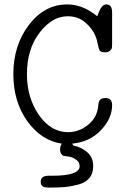

<svg xmlns="http://www.w3.org/2000/svg" viewBox="-20 -639 565 863"><path d="M40 -306.2Q40 -435.1 110.1 -527.1Q180.2 -619.1 282.2 -619.1Q352.1 -619.1 417 -565.9Q425.8 -588.9 430.4 -597.4Q435.1 -606 441.7 -612.5Q448.2 -619.1 458 -619.1Q483.9 -619.1 483.9 -583V-441.9Q483.9 -429.7 482.9 -423.8Q481.9 -418 474.4 -410.9Q466.8 -403.8 453.1 -403.8Q435.1 -403.8 429.4 -410.4Q423.8 -417 419.9 -439Q416 -460.9 409.2 -477.1Q394 -512.2 362.1 -539.1Q330.1 -565.9 284.2 -565.9Q214.4 -565.9 157.7 -491.9Q101.1 -418 101.1 -306.2Q101.1 -199.2 155 -122.1Q209 -44.9 286.1 -44.9Q335 -44.9 376.5 -78.4Q418 -111.8 421.9 -167Q423.8 -197.8 451.2 -198.2H455.1Q483.9 -198.2 483.9 -166Q483.9 -106.9 433.8 -54Q383.8 -1 304.2 6.8L310.1 15.1Q347.2 22.9 373 45.9Q398.9 68.8 398.9 107.9Q398.9 141.1 380.9 162.1Q362.8 183.1 327.9 191.7Q293 200.2 267.6 202.1Q242.2 204.1 201.2 204.1H194.8Q162.6 204.1 163.1 178.2Q163.1 151.4 196.8 150.9H214.8Q337.9 150.9 337.9 107.9Q337.9 89.8 322.5 78.9Q307.1 67.9 290 64.9Q289.1 64.9 278.1 63.5Q267.1 62 263.4 60.5Q259.8 59.1 254.9 52Q250 44.9 250 33.2Q250 18.1 257.8 6.8Q165 -7.3 102.5 -94.7Q40 -182.1 40 -306.2Z"/></svg>

Font: CMU Typewriter Text
Style: Light
Weight: 200
Version: Version 0.7.0